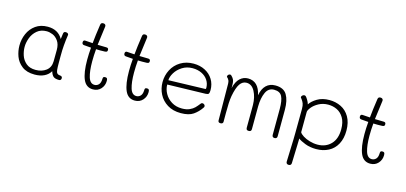

<svg xmlns="http://www.w3.org/2000/svg" viewBox="-73 -1189 4087 1933"><g transform="rotate(15 1970.5 -223.0)"><path d="M551 -27Q551 -16 545 -9.5Q539 -3 529 -3Q489 -3 470.5 -17.5Q452 -32 440 -71Q418 -33 376 -12.5Q334 8 276 8Q193 8 143.5 -30.5Q94 -69 74 -124Q54 -179 54 -236Q54 -301 79.5 -359.5Q105 -418 156.5 -455Q208 -492 282 -492Q391 -492 439 -406L446 -459Q447 -472 452 -479Q457 -486 470 -486Q485 -486 493 -479Q501 -472 499 -463Q491 -410 486 -351Q482 -308 482 -235V-170Q482 -120 484.5 -96.5Q487 -73 496.5 -62Q506 -51 527 -50Q539 -48 545 -43.5Q551 -39 551 -27ZM429 -290Q429 -348 404 -383Q379 -418 346 -431.5Q313 -445 283 -445Q223 -445 183.5 -411.5Q144 -378 126 -329.5Q108 -281 108 -236Q108 -193 122.5 -148.5Q137 -104 174 -72Q211 -40 274 -40Q339 -40 383 -73.5Q427 -107 428 -171Q429 -220 429 -290Z M996 -118Q996 -70 964.5 -35Q933 0 882 0Q811 0 780.5 -70Q750 -140 750 -273Q750 -335 756 -401L681 -407Q660 -409 660 -432Q660 -444 666.5 -450Q673 -456 685 -454Q730 -450 760 -449Q767 -526 785 -647Q787 -659 793 -664.5Q799 -670 812 -670Q825 -670 832.5 -663Q840 -656 839 -644Q826 -556 813 -446Q879 -444 904 -444Q927 -444 927 -423Q927 -410 921.5 -405Q916 -400 901 -399L853 -398L809 -399Q803 -333 803 -270Q803 -169 821.5 -108.5Q840 -48 886 -48Q911 -48 929 -66.5Q947 -85 948 -125Q948 -138 952 -144.5Q956 -151 971 -151Q985 -151 990.5 -144Q996 -137 996 -118Z M1432 -118Q1432 -70 1400.5 -35Q1369 0 1318 0Q1247 0 1216.5 -70Q1186 -140 1186 -273Q1186 -335 1192 -401L1117 -407Q1096 -409 1096 -432Q1096 -444 1102.5 -450Q1109 -456 1121 -454Q1166 -450 1196 -449Q1203 -526 1221 -647Q1223 -659 1229 -664.5Q1235 -670 1248 -670Q1261 -670 1268.5 -663Q1276 -656 1275 -644Q1262 -556 1249 -446Q1315 -444 1340 -444Q1363 -444 1363 -423Q1363 -410 1357.5 -405Q1352 -400 1337 -399L1289 -398L1245 -399Q1239 -333 1239 -270Q1239 -169 1257.5 -108.5Q1276 -48 1322 -48Q1347 -48 1365 -66.5Q1383 -85 1384 -125Q1384 -138 1388 -144.5Q1392 -151 1407 -151Q1421 -151 1426.5 -144Q1432 -137 1432 -118Z M1541 -253Q1541 -322 1572 -382Q1603 -442 1661.5 -477.5Q1720 -513 1797 -513Q1864 -513 1917 -485.5Q1970 -458 1999.5 -409.5Q2029 -361 2029 -300Q2029 -272 2022.5 -262Q2016 -252 1991 -251L1593 -241Q1593 -193 1618 -148Q1643 -103 1689 -74.5Q1735 -46 1797 -46Q1844 -46 1876 -60.5Q1908 -75 1926.5 -93.5Q1945 -112 1970 -144Q1975 -151 1986 -151Q1996 -151 2004.5 -143.5Q2013 -136 2013 -126Q2013 -118 2006 -109Q1974 -62 1928 -30Q1882 2 1798 2Q1716 2 1658 -34Q1600 -70 1570.5 -128Q1541 -186 1541 -253ZM1974 -297Q1979 -297 1980.5 -300Q1982 -303 1982 -310Q1982 -354 1958.5 -390Q1935 -426 1893 -446Q1851 -466 1799 -466Q1738 -466 1691 -436Q1644 -406 1618.5 -363.5Q1593 -321 1593 -286Z M2803 -303Q2803 -112 2802 -25Q2802 -14 2795.5 -7Q2789 0 2776 0Q2750 0 2750 -27L2751 -297Q2751 -385 2729.5 -427Q2708 -469 2647 -469Q2588 -469 2561.5 -410.5Q2535 -352 2534 -265Q2533 -183 2533 -27Q2533 -2 2506 -2Q2491 -2 2485 -8.5Q2479 -15 2479 -29L2480 -217V-265Q2479 -346 2447.5 -405.5Q2416 -465 2361 -465Q2319 -465 2292 -425.5Q2265 -386 2248 -296Q2242 -260 2240 -219.5Q2238 -179 2238 -118V-78V-25Q2238 -14 2230.5 -8.5Q2223 -3 2212 -3Q2186 -3 2186 -26Q2186 -212 2183 -407Q2182 -430 2177 -441Q2172 -452 2167.5 -457Q2163 -462 2162 -463Q2160 -465 2156.5 -468Q2153 -471 2153 -475Q2153 -487 2161.5 -494.5Q2170 -502 2180 -502Q2186 -502 2194 -495Q2202 -488 2208 -479Q2219 -465 2223.5 -448.5Q2228 -432 2228 -401V-374Q2245 -445 2281 -478Q2317 -511 2364 -511Q2475 -511 2504 -373Q2516 -442 2553 -478Q2590 -514 2649 -514Q2735 -514 2769 -457Q2803 -400 2803 -303Z M3456 -259Q3456 -177 3424.5 -118.5Q3393 -60 3336.5 -30.5Q3280 -1 3208 -1Q3144 -1 3092.5 -21Q3041 -41 3018 -60L3016 14Q3010 189 3010 200Q3008 224 2983 224Q2956 224 2956 197Q2962 51 2964 -40L2965 -102Q2967 -232 2967 -355Q2967 -390 2959 -411Q2951 -432 2934 -454Q2933 -455 2929.5 -458.5Q2926 -462 2926 -468Q2926 -478 2936 -486Q2946 -494 2956 -494Q2965 -494 2972 -487Q2980 -479 2993.5 -456.5Q3007 -434 3012 -414Q3034 -450 3086 -481.5Q3138 -513 3213 -513Q3278 -513 3333.5 -486Q3389 -459 3422.5 -401.5Q3456 -344 3456 -259ZM3402 -259Q3402 -332 3374.5 -378Q3347 -424 3304.5 -444.5Q3262 -465 3213 -465Q3158 -465 3114 -441Q3070 -417 3045.5 -386Q3021 -355 3021 -337Q3021 -208 3020 -126Q3029 -109 3058 -90.5Q3087 -72 3127.5 -60Q3168 -48 3209 -48Q3295 -48 3348.5 -103Q3402 -158 3402 -259Z M3886 -118Q3886 -70 3854.5 -35Q3823 0 3772 0Q3701 0 3670.5 -70Q3640 -140 3640 -273Q3640 -335 3646 -401L3571 -407Q3550 -409 3550 -432Q3550 -444 3556.5 -450Q3563 -456 3575 -454Q3620 -450 3650 -449Q3657 -526 3675 -647Q3677 -659 3683 -664.5Q3689 -670 3702 -670Q3715 -670 3722.5 -663Q3730 -656 3729 -644Q3716 -556 3703 -446Q3769 -444 3794 -444Q3817 -444 3817 -423Q3817 -410 3811.5 -405Q3806 -400 3791 -399L3743 -398L3699 -399Q3693 -333 3693 -270Q3693 -169 3711.5 -108.5Q3730 -48 3776 -48Q3801 -48 3819 -66.5Q3837 -85 3838 -125Q3838 -138 3842 -144.5Q3846 -151 3861 -151Q3875 -151 3880.5 -144Q3886 -137 3886 -118Z"/></g></svg>

Font: Mali Light
Style: Regular
Weight: 300
Designer: Kitiyaporn Chalermlarp | Katatrad Aksorn Co.,Ltd.
Foundry: Cadson Demak Co.,Ltd.
Version: Version 1.000; ttfautohint (v1.6)